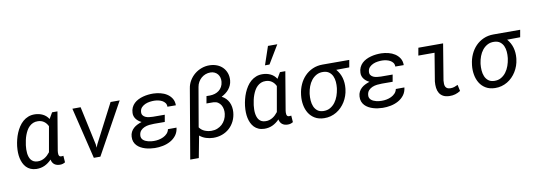

<svg xmlns="http://www.w3.org/2000/svg" viewBox="-70 -1286 5425 1948"><g transform="rotate(-10 2642.5 -312.5)"><path d="M518.1 -528.3 451.7 -133.8Q450.7 -126 450 -115.7Q449.2 -105.5 450.9 -95.9Q452.6 -86.4 457.8 -79.6Q462.9 -72.8 474.1 -72.3Q480.5 -71.3 486.8 -72.3Q493.2 -73.2 499 -74.2L503.9 -5.9Q490.7 2 477.3 5.9Q463.9 9.8 448.2 9.3Q414.1 8.8 392.3 -8.1Q370.6 -24.9 363.8 -58.6Q331.5 -24.9 293 -6.8Q254.4 11.2 207 10.3Q173.3 9.3 147.9 -2Q122.6 -13.2 104.5 -32.2Q86.4 -51.3 75 -75.9Q63.5 -100.6 57.6 -128.4Q51.8 -156.2 51 -185.5Q50.3 -214.8 53.2 -242.7L54.2 -253.4Q58.1 -285.2 66.4 -318.8Q74.7 -352.5 88.1 -384.5Q101.6 -416.5 120.1 -444.8Q138.7 -473.1 163.1 -494.4Q187.5 -515.6 218.3 -527.6Q249 -539.6 287.1 -538.6Q330.1 -537.6 366.5 -520Q402.8 -502.4 426.3 -465.8L462.9 -528.3ZM142.1 -240.7Q140.1 -223.1 139.4 -203.1Q138.7 -183.1 140.9 -163.8Q143.1 -144.5 148.9 -126.5Q154.8 -108.4 165.3 -94.7Q175.8 -81.1 192.1 -72.5Q208.5 -64 231.9 -63.5Q252.9 -62.5 271.2 -67.9Q289.6 -73.2 305.4 -82.8Q321.3 -92.3 335.2 -105.7Q349.1 -119.1 361.3 -134.8L407.2 -395Q392.1 -427.2 366.2 -445.3Q340.3 -463.4 304.7 -464.4Q276.9 -465.3 255.1 -456.1Q233.4 -446.8 216.3 -430.4Q199.2 -414.1 187 -392.3Q174.8 -370.6 166 -346.7Q157.2 -322.8 151.9 -298.1Q146.5 -273.4 143.6 -251.5Z M842.8 -129.9 845.2 -96.7 859.4 -130.4 1065.4 -528.3H1159.2L867.2 0H799.8L671.9 -528.3L756.8 -528.8Z M1461.4 -233.9Q1437.5 -233.9 1411.1 -231Q1384.8 -228 1362.1 -218.5Q1339.4 -209 1323.2 -191.7Q1307.1 -174.3 1303.7 -145Q1301.8 -128.4 1306.9 -115.7Q1312 -103 1322 -94Q1332 -85 1345.5 -78.9Q1358.9 -72.8 1373.5 -69.1Q1388.2 -65.4 1403.1 -64Q1418 -62.5 1430.2 -62.5Q1453.6 -62 1479.5 -66.9Q1505.4 -71.8 1528.3 -82.8Q1551.3 -93.8 1568.4 -111.8Q1585.4 -129.9 1590.8 -155.8L1679.2 -156.2Q1673.8 -109.9 1649.4 -77.9Q1625 -45.9 1589.1 -26.1Q1553.2 -6.3 1510.7 2.2Q1468.3 10.7 1427.2 9.8Q1403.8 9.3 1378.4 5.9Q1353 2.4 1328.9 -4.9Q1304.7 -12.2 1283.2 -24.2Q1261.7 -36.1 1245.8 -53Q1230 -69.8 1221.4 -92.5Q1212.9 -115.2 1214.8 -144.5Q1216.3 -171.9 1227.1 -192.6Q1237.8 -213.4 1254.9 -229Q1272 -244.6 1293.9 -255.4Q1315.9 -266.1 1339.8 -273.9Q1323.7 -281.7 1310.1 -292.2Q1296.4 -302.7 1286.1 -315.9Q1275.9 -329.1 1270.3 -345.2Q1264.6 -361.3 1265.6 -380.4Q1266.6 -411.1 1277.8 -435.1Q1289.1 -459 1307.4 -476.6Q1325.7 -494.1 1349.6 -506.1Q1373.5 -518.1 1399.9 -525.1Q1426.3 -532.2 1453.9 -535.2Q1481.4 -538.1 1507.3 -537.6Q1543.5 -536.6 1580.1 -527.6Q1616.7 -518.6 1646 -499.5Q1675.3 -480.5 1693.8 -451.2Q1712.4 -421.9 1711.9 -380.4L1625 -380.9Q1625.5 -404.3 1614 -419.9Q1602.5 -435.5 1584.5 -445.3Q1566.4 -455.1 1545.2 -459.5Q1523.9 -463.9 1504.4 -464.4Q1482.9 -464.8 1458 -461.4Q1433.1 -458 1411.1 -448.5Q1389.2 -439 1372.8 -422.6Q1356.4 -406.2 1353 -380.4Q1349.6 -356 1359.6 -341.6Q1369.6 -327.1 1386.5 -319.3Q1403.3 -311.5 1424.1 -309.1Q1444.8 -306.6 1463.4 -306.2L1584.5 -305.7L1571.8 -233.4Z M2120.1 -720.7Q2160.6 -719.7 2194.8 -706.1Q2229 -692.4 2252.9 -667.7Q2276.9 -643.1 2289.1 -608.9Q2301.3 -574.7 2297.9 -533.2Q2295.4 -506.8 2285.6 -484.6Q2275.9 -462.4 2261 -444.1Q2246.1 -425.8 2226.3 -411.1Q2206.5 -396.5 2184.6 -384.8Q2209.5 -372.6 2227.3 -354Q2245.1 -335.4 2256.1 -312.7Q2267.1 -290 2271.2 -264.2Q2275.4 -238.3 2273.4 -211.4Q2269.5 -161.6 2249.5 -120.4Q2229.5 -79.1 2197 -49.6Q2164.6 -20 2121.3 -4.2Q2078.1 11.7 2028.3 10.7Q1990.7 9.8 1955.3 -1.5Q1919.9 -12.7 1890.6 -37.1L1848.1 187.5H1759.8L1881.3 -523.9Q1887.7 -566.9 1909.7 -603.5Q1931.6 -640.1 1963.9 -666.5Q1996.1 -692.9 2036.4 -707.3Q2076.7 -721.7 2120.1 -720.7ZM2069.3 -418Q2097.2 -418.5 2121.3 -426Q2145.5 -433.6 2164.1 -448.2Q2182.6 -462.9 2194.6 -484.4Q2206.5 -505.9 2209.5 -534.7Q2211.9 -557.6 2206.5 -577.9Q2201.2 -598.1 2188.7 -613.5Q2176.3 -628.9 2157.7 -637.9Q2139.2 -647 2115.2 -647.5Q2087.9 -647.9 2063.5 -638.7Q2039.1 -629.4 2020 -612.8Q2001 -596.2 1988 -573.5Q1975.1 -550.8 1970.7 -524.4L1900.9 -119.6Q1921.9 -89.8 1954.8 -76.4Q1987.8 -63 2022.9 -62.5Q2055.7 -62 2083.7 -73Q2111.8 -84 2133.1 -103.5Q2154.3 -123 2168 -150.1Q2181.6 -177.2 2185.5 -209Q2188.5 -232.9 2184.6 -256.3Q2180.7 -279.8 2169.4 -298.8Q2158.2 -317.9 2139.4 -330.3Q2120.6 -342.8 2094.2 -344.2L2021 -344.7L2034.2 -418.5Z M2865.7 -528.3 2799.3 -133.8Q2798.3 -126 2797.6 -115.7Q2796.9 -105.5 2798.6 -95.9Q2800.3 -86.4 2805.4 -79.6Q2810.5 -72.8 2821.8 -72.3Q2828.1 -71.3 2834.5 -72.3Q2840.8 -73.2 2846.7 -74.2L2851.6 -5.9Q2838.4 2 2825 5.9Q2811.5 9.8 2795.9 9.3Q2761.7 8.8 2740 -8.1Q2718.3 -24.9 2711.4 -58.6Q2679.2 -24.9 2640.6 -6.8Q2602.1 11.2 2554.7 10.3Q2521 9.3 2495.6 -2Q2470.2 -13.2 2452.1 -32.2Q2434.1 -51.3 2422.6 -75.9Q2411.1 -100.6 2405.3 -128.4Q2399.4 -156.2 2398.7 -185.5Q2397.9 -214.8 2400.9 -242.7L2401.9 -253.4Q2405.8 -285.2 2414.1 -318.8Q2422.4 -352.5 2435.8 -384.5Q2449.2 -416.5 2467.8 -444.8Q2486.3 -473.1 2510.7 -494.4Q2535.2 -515.6 2565.9 -527.6Q2596.7 -539.6 2634.8 -538.6Q2677.7 -537.6 2714.1 -520Q2750.5 -502.4 2773.9 -465.8L2810.5 -528.3ZM2489.7 -240.7Q2487.8 -223.1 2487.1 -203.1Q2486.3 -183.1 2488.5 -163.8Q2490.7 -144.5 2496.6 -126.5Q2502.4 -108.4 2512.9 -94.7Q2523.4 -81.1 2539.8 -72.5Q2556.2 -64 2579.6 -63.5Q2600.6 -62.5 2618.9 -67.9Q2637.2 -73.2 2653.1 -82.8Q2668.9 -92.3 2682.9 -105.7Q2696.8 -119.1 2709 -134.8L2754.9 -395Q2739.7 -427.2 2713.9 -445.3Q2688 -463.4 2652.3 -464.4Q2624.5 -465.3 2602.8 -456.1Q2581.1 -446.8 2564 -430.4Q2546.9 -414.1 2534.7 -392.3Q2522.5 -370.6 2513.7 -346.7Q2504.9 -322.8 2499.5 -298.1Q2494.1 -273.4 2491.2 -251.5ZM2736.8 -811.5H2833L2719.2 -622.6H2672.9Z M3511.2 -453.6 3377 -452.1Q3413.6 -409.2 3427.5 -358.9Q3441.4 -308.6 3436 -252.4L3434.6 -240.7Q3430.7 -207 3419.4 -175Q3408.2 -143.1 3390.9 -115Q3373.5 -86.9 3350.3 -63.5Q3327.1 -40 3299.1 -23.4Q3271 -6.8 3238.8 2Q3206.5 10.7 3170.9 9.8Q3115.2 8.3 3076.7 -14.9Q3038.1 -38.1 3015.1 -75.4Q2992.2 -112.8 2983.6 -160.2Q2975.1 -207.5 2980.5 -256.8L2981.9 -268.1Q2988.3 -321.8 3009.8 -369.4Q3031.2 -417 3065.7 -452.4Q3100.1 -487.8 3146.5 -508.3Q3192.9 -528.8 3249.5 -528.8L3524.4 -528.3ZM3068.4 -254.9Q3064.9 -224.6 3067.1 -191.2Q3069.3 -157.7 3080.8 -129.6Q3092.3 -101.6 3115 -83Q3137.7 -64.5 3175.8 -63Q3216.3 -61.5 3246.8 -79.1Q3277.3 -96.7 3298.6 -125.2Q3319.8 -153.8 3332.3 -189.2Q3344.7 -224.6 3349.6 -259.3L3351.1 -270Q3354.5 -300.3 3352.1 -332.5Q3349.6 -364.7 3337.6 -391.4Q3325.7 -418 3302.7 -435.3Q3279.8 -452.6 3242.7 -454.1Q3203.1 -455.6 3173.1 -439.2Q3143.1 -422.9 3121.6 -395.8Q3100.1 -368.7 3087.4 -334.2Q3074.7 -299.8 3069.8 -265.6Z M3809.1 -233.9Q3785.2 -233.9 3758.8 -231Q3732.4 -228 3709.7 -218.5Q3687 -209 3670.9 -191.7Q3654.8 -174.3 3651.4 -145Q3649.4 -128.4 3654.5 -115.7Q3659.7 -103 3669.7 -94Q3679.7 -85 3693.1 -78.9Q3706.5 -72.8 3721.2 -69.1Q3735.8 -65.4 3750.7 -64Q3765.6 -62.5 3777.8 -62.5Q3801.3 -62 3827.1 -66.9Q3853 -71.8 3876 -82.8Q3898.9 -93.8 3916 -111.8Q3933.1 -129.9 3938.5 -155.8L4026.9 -156.2Q4021.5 -109.9 3997.1 -77.9Q3972.7 -45.9 3936.8 -26.1Q3900.9 -6.3 3858.4 2.2Q3815.9 10.7 3774.9 9.8Q3751.5 9.3 3726.1 5.9Q3700.7 2.4 3676.5 -4.9Q3652.3 -12.2 3630.9 -24.2Q3609.4 -36.1 3593.5 -53Q3577.6 -69.8 3569.1 -92.5Q3560.5 -115.2 3562.5 -144.5Q3564 -171.9 3574.7 -192.6Q3585.4 -213.4 3602.5 -229Q3619.6 -244.6 3641.6 -255.4Q3663.6 -266.1 3687.5 -273.9Q3671.4 -281.7 3657.7 -292.2Q3644 -302.7 3633.8 -315.9Q3623.5 -329.1 3617.9 -345.2Q3612.3 -361.3 3613.3 -380.4Q3614.3 -411.1 3625.5 -435.1Q3636.7 -459 3655 -476.6Q3673.3 -494.1 3697.3 -506.1Q3721.2 -518.1 3747.6 -525.1Q3773.9 -532.2 3801.5 -535.2Q3829.1 -538.1 3855 -537.6Q3891.1 -536.6 3927.7 -527.6Q3964.4 -518.6 3993.7 -499.5Q4022.9 -480.5 4041.5 -451.2Q4060.1 -421.9 4059.6 -380.4L3972.7 -380.9Q3973.1 -404.3 3961.7 -419.9Q3950.2 -435.5 3932.1 -445.3Q3914.1 -455.1 3892.8 -459.5Q3871.6 -463.9 3852.1 -464.4Q3830.6 -464.8 3805.7 -461.4Q3780.8 -458 3758.8 -448.5Q3736.8 -439 3720.5 -422.6Q3704.1 -406.2 3700.7 -380.4Q3697.3 -356 3707.3 -341.6Q3717.3 -327.1 3734.1 -319.3Q3751 -311.5 3771.7 -309.1Q3792.5 -306.6 3811 -306.2L3932.1 -305.7L3919.4 -233.4Z M4236.3 -528.3H4491.2L4429.7 -156.2Q4427.7 -137.2 4428.7 -120.8Q4429.7 -104.5 4435.8 -92.5Q4441.9 -80.6 4454.3 -73.7Q4466.8 -66.9 4488.3 -66.9Q4508.8 -66.9 4526.9 -73Q4544.9 -79.1 4563 -87.9L4576.7 -22.9Q4550.3 -5.9 4522.5 2.2Q4494.6 10.3 4462.9 9.3Q4423.8 8.3 4398.9 -5.4Q4374 -19 4360.1 -42.2Q4346.2 -65.4 4342.3 -96.2Q4338.4 -127 4341.8 -162.1L4389.2 -449.7H4222.2Z M5272 -453.6 5137.7 -452.1Q5174.3 -409.2 5188.2 -358.9Q5202.1 -308.6 5196.8 -252.4L5195.3 -240.7Q5191.4 -207 5180.2 -175Q5168.9 -143.1 5151.6 -115Q5134.3 -86.9 5111.1 -63.5Q5087.9 -40 5059.8 -23.4Q5031.7 -6.8 4999.5 2Q4967.3 10.7 4931.6 9.8Q4876 8.3 4837.4 -14.9Q4798.8 -38.1 4775.9 -75.4Q4752.9 -112.8 4744.4 -160.2Q4735.8 -207.5 4741.2 -256.8L4742.7 -268.1Q4749 -321.8 4770.5 -369.4Q4792 -417 4826.4 -452.4Q4860.8 -487.8 4907.2 -508.3Q4953.6 -528.8 5010.3 -528.8L5285.2 -528.3ZM4829.1 -254.9Q4825.7 -224.6 4827.9 -191.2Q4830.1 -157.7 4841.6 -129.6Q4853 -101.6 4875.7 -83Q4898.4 -64.5 4936.5 -63Q4977.1 -61.5 5007.6 -79.1Q5038.1 -96.7 5059.3 -125.2Q5080.6 -153.8 5093 -189.2Q5105.5 -224.6 5110.4 -259.3L5111.8 -270Q5115.2 -300.3 5112.8 -332.5Q5110.4 -364.7 5098.4 -391.4Q5086.4 -418 5063.5 -435.3Q5040.5 -452.6 5003.4 -454.1Q4963.9 -455.6 4933.8 -439.2Q4903.8 -422.9 4882.3 -395.8Q4860.8 -368.7 4848.1 -334.2Q4835.4 -299.8 4830.6 -265.6Z"/></g></svg>

Font: Roboto Mono
Style: Italic
Weight: 400
Designer: Google
Version: Version 2.000985; 2015; ttfautohint (v1.3)